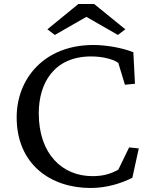

<svg xmlns="http://www.w3.org/2000/svg" viewBox="-20 -925 746 956"><path d="M431 11C511 11 584 -12 639 -40L671 -186L623 -191L569 -80C529 -58 492 -48 440 -48C292 -48 173 -156 173 -361C173 -511 249 -644 434 -644C480 -644 538 -634 569 -612L602 -503L652 -508L644 -665C585 -688 507 -701 445 -701C199 -701 63 -532 63 -341C63 -107 232 11 431 11ZM216 -779 253 -751 410 -841 567 -751 604 -779 449 -905H370Z"/></svg>

Font: TPK Tissa Web Quiz
Style: Regular
Weight: 400
Designer: Jacques Le Bailly, Suppakit Chalermlarp | Katatrad Co.,Ltd.
Foundry: Jacques Le Bailly, Cadson Demak Co.,Ltd.
Version: Version 5.000;Glyphs 3.1.2 (3151)